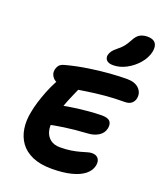

<svg xmlns="http://www.w3.org/2000/svg" viewBox="-180 -1130 1057 1251"><g transform="rotate(20 349.0 -504.5)"><path d="M328 7Q250 7 196 -16.5Q142 -40 112 -81.5Q82 -123 73.5 -178Q65 -233 78 -295Q84 -329 96 -368Q108 -407 124.5 -449Q141 -491 163 -532Q182 -571 212.5 -592.5Q243 -614 278 -614Q291 -614 304 -606.5Q317 -599 324 -585.5Q331 -572 324 -552Q313 -526 295 -486Q277 -446 259.5 -396.5Q242 -347 231 -292Q222 -249 231.5 -215.5Q241 -182 266.5 -162.5Q292 -143 333 -143Q376 -143 409.5 -148.5Q443 -154 468 -161Q493 -168 511.5 -173.5Q530 -179 543 -179Q573 -179 587 -161Q601 -143 595 -112Q588 -76 555 -49Q522 -22 465 -7.5Q408 7 328 7ZM191 -252Q167 -247 156.5 -256Q146 -265 144.5 -282.5Q143 -300 147 -320Q153 -348 176 -370Q199 -392 228 -398Q257 -404 288 -409.5Q319 -415 354.5 -419.5Q390 -424 431 -427.5Q472 -431 518 -432Q561 -432 576 -415Q591 -398 585 -366Q577 -330 545.5 -311Q514 -292 474 -290Q426 -287 386 -283Q346 -279 312 -274Q278 -269 247.5 -263.5Q217 -258 191 -252ZM224 -525Q169 -525 145.5 -549.5Q122 -574 128 -607Q131 -623 141 -636.5Q151 -650 176 -657Q250 -677 328.5 -689Q407 -701 476 -706Q545 -711 592 -711Q648 -711 676 -682.5Q704 -654 696 -614Q692 -593 675.5 -579Q659 -565 628 -565Q556 -565 492.5 -559Q429 -553 376 -545Q323 -537 284.5 -531Q246 -525 224 -525ZM475 -764Q443 -764 429.5 -778.5Q416 -793 420 -815Q424 -831 434 -844.5Q444 -858 463 -873Q489 -893 503.5 -911.5Q518 -930 533 -958Q551 -993 573.5 -1004.5Q596 -1016 624 -1016Q663 -1016 679 -995.5Q695 -975 688 -936Q678 -890 644.5 -851Q611 -812 566 -788Q521 -764 475 -764Z"/></g></svg>

Font: Shantell Sans
Style: Bold Italic
Weight: 700
Italic angle: -11°
Designer: Stephen Nixon, Anya Danilova, Shantell Martin
Foundry: Arrow Type
Version: Version 1.011;[c5ecc13dd]